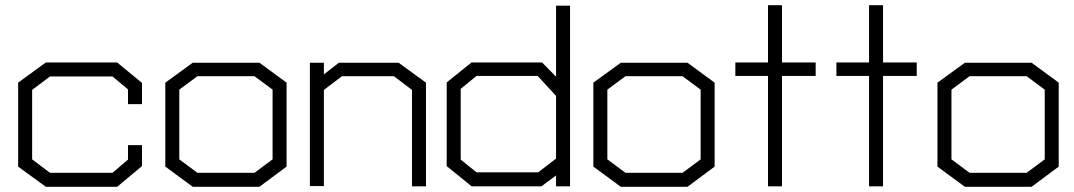

<svg xmlns="http://www.w3.org/2000/svg" viewBox="-20 -719 4146 741"><path d="M432 2H157L50 -76V-400L157 -478H432L528 -399V-317H474V-374L414 -424H173L104 -372V-104L173 -52H414L474 -103V-159H528V-78Z M981 2H724L618 -76V-400L724 -477H981L1086 -400V-76ZM1032 -373 962 -425H742L672 -373V-104L742 -52H962L1032 -104Z M1570 0V-372L1500 -425H1300L1230 -372V-1H1176V-477H1230V-432L1288 -477H1518L1624 -400V0Z M2126 0V-42L2070 0H1800L1704 -78V-401L1800 -478H2072L2126 -423V-697H2180V0ZM2126 -349 2055 -426H1819L1758 -376V-103L1819 -54H2057L2126 -107Z M2633 2H2376L2270 -76V-400L2376 -477H2633L2738 -400V-76ZM2684 -373 2614 -425H2394L2324 -373V-104L2394 -52H2614L2684 -104Z M2998 -426V0H2944V-426H2818V-478H2944V-699H2998V-478H3128V-426Z M3388 -426V0H3334V-426H3208V-478H3334V-699H3388V-478H3518V-426Z M3961 2H3704L3598 -76V-400L3704 -477H3961L4066 -400V-76ZM4012 -373 3942 -425H3722L3652 -373V-104L3722 -52H3942L4012 -104Z"/></svg>

Font: Turret Road
Style: Regular
Weight: 400
Designer: Noponies
Foundry: Noponies
Version: Version 1.001; ttfautohint (v1.8)